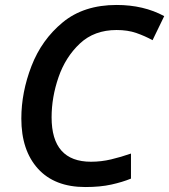

<svg xmlns="http://www.w3.org/2000/svg" viewBox="-20 -744 682 774"><path d="M324 10Q384 10 429 0Q474 -10 508 -24V-125Q468 -111 428 -101.5Q388 -92 347 -92Q188 -92 188 -271Q188 -352 216 -433Q244 -514 302 -568.5Q360 -623 450 -623Q495 -623 529.5 -611Q564 -599 595 -582L642 -679Q559 -724 450 -724Q318 -724 233 -654Q148 -584 107 -478Q66 -372 66 -266Q66 -138 133 -64Q200 10 324 10Z"/></svg>

Font: Noto Sans UI Medium
Style: Italic
Weight: 500
Italic angle: -12°
Designer: Monotype Design Team
Foundry: Monotype Imaging Inc.
Version: Version 1.901